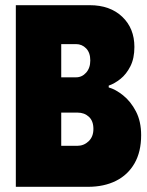

<svg xmlns="http://www.w3.org/2000/svg" viewBox="-20 -720 567 740"><path d="M41 0H319Q381 0 427 -23Q473 -46 498.5 -90.5Q524 -135 524 -199Q524 -252 504 -290.5Q484 -329 454.5 -352.5Q425 -376 399 -383V-390Q422 -398 444.5 -416Q467 -434 482.5 -464.5Q498 -495 498 -539Q498 -611 451 -655.5Q404 -700 326 -700H41ZM216 -158V-286H279Q305 -286 322.5 -270Q340 -254 340 -223Q340 -193 321.5 -175.5Q303 -158 278 -158ZM216 -422V-550H273Q296 -550 312 -533.5Q328 -517 328 -487Q328 -458 312 -440Q296 -422 273 -422Z"/></svg>

Font: Phudu Light ExtraBold
Style: Regular
Weight: 800
Version: Version 1.005;gftools[0.9.23]